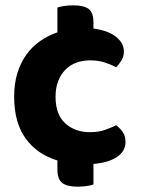

<svg xmlns="http://www.w3.org/2000/svg" viewBox="-20 -601 529 719"><path d="M317 -375Q290 -375 266.5 -366.5Q243 -358 225.5 -340.5Q208 -323 198 -297.5Q188 -272 188 -239Q188 -172 224.5 -139Q261 -106 317 -106Q349 -106 373 -114.5Q397 -123 415 -132Q432 -119 441 -104.5Q450 -90 450 -69Q450 -35 418.5 -13.5Q387 8 330 13V90Q322 93 305.5 95.5Q289 98 270 98Q231 98 213 84Q195 70 195 34V0Q119 -23 76 -82.5Q33 -142 33 -239Q33 -288 45 -327Q57 -366 78.5 -396Q100 -426 130 -447Q160 -468 195 -480V-573Q204 -576 220 -578.5Q236 -581 255 -581Q294 -581 312 -567.5Q330 -554 330 -517V-494Q384 -487 414 -463.5Q444 -440 444 -408Q444 -390 435 -375Q426 -360 415 -349Q397 -359 372.5 -367Q348 -375 317 -375Z"/></svg>

Font: Baloo Chettan 2
Style: Bold
Weight: 700
Designer: Maithili Shingre, Unnati Kotecha and Ek Type
Foundry: Ek Type
Version: Version 1.640;hotconv 1.0.111;makeotfexe 2.5.65597; ttfautoh